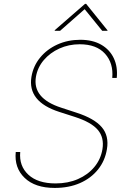

<svg xmlns="http://www.w3.org/2000/svg" viewBox="-20 -940 652 972"><path d="M548.3 -545.5Q555 -620 511.7 -668Q468.4 -715.9 383.5 -715.9Q328.1 -715.9 280.7 -694.4Q233.3 -672.9 201.7 -635.8Q170.1 -598.7 161.9 -551.1Q143.5 -442.1 289.8 -394.9L367.9 -369.3Q457.7 -340.2 495.2 -296.2Q532.7 -252.1 521.3 -184.7Q511.7 -126.1 476.2 -81.9Q440.7 -37.6 384.8 -13.1Q328.8 11.4 257.1 11.4Q157.7 11.4 104.8 -39.4Q51.8 -90.2 59.7 -170.5H82.4Q76 -99.8 123.6 -55.6Q171.2 -11.4 261.4 -11.4Q324.2 -11.4 374.6 -33.4Q425.1 -55.4 457.6 -94.5Q490.1 -133.5 498.6 -184.7Q508.2 -243.3 475.5 -282.1Q442.8 -321 359.4 -348L279.8 -373.6Q118.6 -425.4 139.2 -551.1Q148.4 -606.2 183.1 -648.4Q217.7 -690.7 270.6 -714.7Q323.5 -738.6 386.4 -738.6Q448.9 -738.6 492.2 -713.8Q535.5 -688.9 556.1 -645.2Q576.7 -601.6 571 -545.5ZM284.3 -784.1 408.6 -893.5 497.4 -784.1H524.4L523.9 -786.9L416.1 -920.5H410.5L256.9 -786.9L257.3 -784.1Z"/></svg>

Font: Inter UI Thin
Style: Italic
Weight: 100
Italic angle: -9.39999°
Designer: Rasmus Andersson
Foundry: rsms
Version: 3.2;8d6f07862